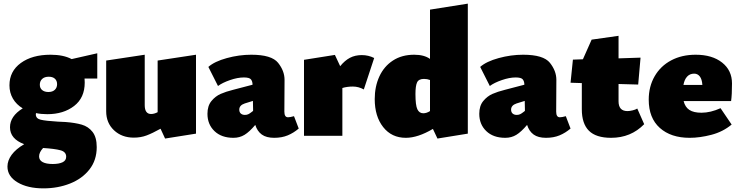

<svg xmlns="http://www.w3.org/2000/svg" viewBox="-20 -747 4074 1056"><path d="M515 -315H445Q446 -308 446 -293Q446 -209 387.5 -164Q329 -119 240 -119Q206 -119 178 -125Q177 -123 177 -118Q177 -95 204 -88.5Q231 -82 298 -78Q310 -78 340 -76Q393 -72 429.5 -61.5Q466 -51 489 -21.5Q512 8 512 62Q512 134 472 185Q432 236 365 262.5Q298 289 219 289Q132 289 76.5 256Q21 223 21 169Q21 136 44 104.5Q67 73 113 46Q35 17 35 -47Q35 -108 105 -151Q70 -172 51 -204.5Q32 -237 32 -278Q32 -355 94.5 -400.5Q157 -446 258 -446Q329 -446 374 -422L515 -454ZM294 -284Q294 -303 282 -314Q270 -325 248 -325Q225 -325 212 -313Q199 -301 199 -281Q199 -262 212 -251.5Q225 -241 246 -241Q269 -241 281.5 -253Q294 -265 294 -284ZM217 67Q195 91 195 113Q195 134 214.5 144.5Q234 155 270 155Q304 155 324 145.5Q344 136 344 115Q344 88 312.5 79.5Q281 71 217 67Z M1058 -446V-12L888 15L863 -39Q818 -14 786 -2Q754 10 716 10Q650 10 607 -30.5Q564 -71 564 -135V-414L776 -446V-169Q776 -120 811 -120Q828 -120 847 -130V-414Z M1623 -40Q1595 -16 1562.5 -2.5Q1530 11 1488 11Q1445 11 1420 -7Q1395 -25 1384 -60Q1352 -22 1325 -5.5Q1298 11 1264 11Q1198 11 1159.5 -26Q1121 -63 1121 -121Q1121 -165 1143 -191.5Q1165 -218 1193.5 -230.5Q1222 -243 1262 -253L1369 -281Q1369 -299 1360.5 -310Q1352 -321 1321 -321Q1287 -321 1245 -306.5Q1203 -292 1179 -274L1126 -379Q1160 -409 1227.5 -427.5Q1295 -446 1362 -446Q1474 -446 1509.5 -401.5Q1545 -357 1545 -308L1544 -133Q1544 -102 1564 -102Q1576 -102 1597 -108ZM1372 -137V-147L1371 -192L1326 -178Q1296 -168 1296 -144Q1296 -130 1304.5 -122.5Q1313 -115 1327 -115Q1338 -115 1346 -119Q1354 -123 1361.5 -129Q1369 -135 1372 -137Z M2038 -428 1981 -255Q1952 -271 1921 -271Q1889 -271 1863 -263V0H1652V-418L1822 -445L1851 -383Q1876 -414 1904.5 -429Q1933 -444 1970 -444Q2006 -444 2038 -428Z M2553 -727V-12L2386 15L2361 -38Q2278 11 2212 11Q2134 11 2087.5 -48Q2041 -107 2041 -202Q2041 -271 2066.5 -326.5Q2092 -382 2141 -414Q2190 -446 2258 -446Q2313 -446 2345 -423V-694ZM2308 -124Q2326 -124 2345 -136V-307Q2330 -313 2312 -313Q2283 -313 2274 -294Q2265 -275 2265 -230Q2265 -168 2275.5 -146Q2286 -124 2308 -124Z M3118 -40Q3090 -16 3057.5 -2.5Q3025 11 2983 11Q2940 11 2915 -7Q2890 -25 2879 -60Q2847 -22 2820 -5.5Q2793 11 2759 11Q2693 11 2654.5 -26Q2616 -63 2616 -121Q2616 -165 2638 -191.5Q2660 -218 2688.5 -230.5Q2717 -243 2757 -253L2864 -281Q2864 -299 2855.5 -310Q2847 -321 2816 -321Q2782 -321 2740 -306.5Q2698 -292 2674 -274L2621 -379Q2655 -409 2722.5 -427.5Q2790 -446 2857 -446Q2969 -446 3004.5 -401.5Q3040 -357 3040 -308L3039 -133Q3039 -102 3059 -102Q3071 -102 3092 -108ZM2867 -137V-147L2866 -192L2821 -178Q2791 -168 2791 -144Q2791 -130 2799.5 -122.5Q2808 -115 2822 -115Q2833 -115 2841 -119Q2849 -123 2856.5 -129Q2864 -135 2867 -137Z M3523 -64Q3450 11 3341 11Q3258 11 3219 -28Q3180 -67 3180 -146V-290L3118 -292L3131 -419L3186 -421L3234 -529L3382 -550V-426L3503 -430L3490 -282L3382 -285V-190Q3382 -136 3431 -136Q3443 -136 3459.5 -140Q3476 -144 3485 -150Z M3943 -152 4004 -62Q3956 -22 3892.5 -5.5Q3829 11 3773 11Q3670 11 3609 -43.5Q3548 -98 3548 -199Q3548 -271 3580.5 -327.5Q3613 -384 3671.5 -415Q3730 -446 3806 -446Q3897 -446 3951.5 -403Q4006 -360 4006 -288Q4006 -225 4001 -191H3740Q3748 -158 3771.5 -142.5Q3795 -127 3838 -127Q3888 -127 3943 -152ZM3739 -280H3843Q3841 -311 3829 -326.5Q3817 -342 3798 -342Q3774 -342 3759 -325.5Q3744 -309 3739 -280Z"/></svg>

Font: Ysabeau Black
Style: Regular
Weight: 900
Designer: Christian Thalmann (Catharsis Fonts)
Version: Version 0.003